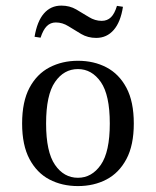

<svg xmlns="http://www.w3.org/2000/svg" viewBox="-20 -639 545 671"><path d="M252.4 11.3Q196.8 11.3 152.8 -11.7Q108.9 -34.7 83.1 -83.1Q57.3 -131.5 57.3 -207.3Q57.3 -283.9 83.1 -332.3Q108.9 -380.6 153.2 -403.6Q197.6 -426.6 252.4 -426.6Q308.1 -426.6 352 -403.6Q396 -380.6 421.8 -332.3Q447.6 -283.9 447.6 -207.3Q447.6 -131.5 421.8 -83.1Q396 -34.7 352 -11.7Q308.1 11.3 252.4 11.3ZM252.4 -17.7Q300.8 -17.7 332.3 -62.9Q363.7 -108.1 363.7 -207.3Q363.7 -307.3 332.3 -352.4Q300.8 -397.6 252.4 -397.6Q203.2 -397.6 172.2 -352.4Q141.1 -307.3 141.1 -207.3Q141.1 -108.1 172.2 -62.9Q203.2 -17.7 252.4 -17.7ZM316.1 -506.5Q287.1 -506.5 263.7 -520.2Q240.3 -533.9 219.4 -547.2Q198.4 -560.5 175 -560.5Q156.5 -560.5 143.5 -547.6Q130.6 -534.7 121.8 -507.3L100.8 -510.5Q109.7 -564.5 133.5 -591.9Q157.3 -619.4 194.4 -619.4Q223.4 -619.4 246.4 -606Q269.4 -592.7 290.7 -579.4Q312.1 -566.1 335.5 -566.1Q354.8 -566.1 367.7 -578.6Q380.6 -591.1 388.7 -618.5L409.7 -615.3Q401.6 -562.1 377.4 -534.3Q353.2 -506.5 316.1 -506.5Z"/></svg>

Font: Playfair
Style: Regular
Weight: 400
Designer: Claus Eggers Sørensen
Foundry: Claus Eggers Sørensen
Version: Version 2.001;gftools[0.9.30]